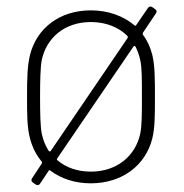

<svg xmlns="http://www.w3.org/2000/svg" viewBox="-20 -541 552 575"><path d="M408 -443 447 -501C450 -506 450 -510 444 -514L437 -519C432 -523 426 -522 423 -517L388 -466C387 -464 385 -463 383 -465C350 -493 304 -510 252 -510C158 -510 90 -456 70 -377C62 -345 61 -308 61 -252C61 -199 61 -159 70 -126C77 -99 89 -76 105 -57C106 -55 106 -53 105 -51L76 -7C73 -2 73 2 79 6L86 11C91 15 97 14 100 9L126 -30C127 -32 129 -32 131 -30C163 -6 204 8 252 8C346 8 416 -46 436 -126C444 -158 444 -196 444 -252C444 -304 444 -344 436 -377C430 -400 421 -420 408 -437C407 -439 407 -441 408 -443ZM105 -141C101 -162 100 -199 100 -251C100 -300 101 -339 105 -361C119 -428 174 -475 252 -475C298 -475 336 -459 362 -433C363 -431 363 -429 362 -427L132 -89C131 -87 128 -87 126 -89C116 -104 109 -122 105 -141ZM400 -141C386 -74 330 -27 252 -27C212 -27 178 -39 152 -61C150 -62 150 -64 151 -66L380 -402C382 -404 384 -404 386 -401C392 -389 397 -375 400 -361C405 -340 405 -304 405 -251C405 -203 405 -164 400 -141Z"/></svg>

Font: Barlow ExtraLight
Style: Regular
Weight: 275
Designer: Jeremy Tribby
Foundry: Tribby Type
Version: Version 1.422;hotconv 1.0.109;makeotfexe 2.5.65596